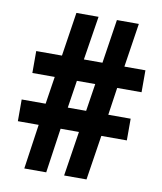

<svg xmlns="http://www.w3.org/2000/svg" viewBox="-81 -780 714 845"><g transform="rotate(10 276.0 -357.0)"><path d="M426 -420H535V-518H441L471 -714H373L343 -518H260L291 -714H192L162 -518H47V-420H147L128 -297H21V-200H114L85 0H183L212 -200H294L263 0H363L394 -200H508V-297H408ZM227 -297 246 -420H328L309 -297Z"/></g></svg>

Font: Noto Sans Armenian Condensed
Style: Bold
Weight: 700
Width: 3
Designer: Monotype Design Team
Foundry: Monotype Imaging Inc.
Version: Version 2.008